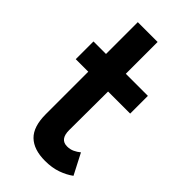

<svg xmlns="http://www.w3.org/2000/svg" viewBox="-211 -718 781 781"><g transform="rotate(45 179.5 -327.0)"><path d="M219 6Q154 6 120.5 -26.5Q87 -59 87 -131V-375H15V-477H87V-660H201V-477H328V-375H201L200 -152Q200 -99 241 -99Q258 -99 272 -105.5Q286 -112 298 -122L344 -33Q321 -16 290 -5Q259 6 219 6Z"/></g></svg>

Font: Lil Grotesk Bold
Style: Regular
Weight: 700
Designer: Bastien Sozeau
Foundry: NBR — Bastien Sozeau
Version: Version 4.002; ttfautohint (v1.8.4.7-5d5b)